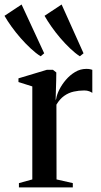

<svg xmlns="http://www.w3.org/2000/svg" viewBox="-74 -812 438 832"><path d="M8 0V-18.5L66 -34.5V-437.5L6 -456.5V-472.5L129 -509.5H155.5L170 -498L169.5 -463L167 -377.5L169.5 -384Q172 -401.5 183 -423.5Q194 -445.5 211.5 -466Q229 -486.5 251.5 -500Q274 -513.5 300 -513.5Q309.5 -513.5 315.8 -512.2Q322 -511 326 -509.5V-409.5Q321.5 -413 312.5 -416.5Q303.5 -420 291 -420Q267.5 -420 245.2 -415Q223 -410 204 -396.5Q185 -383 170.5 -358.5L171 -34.5L241.5 -18.5V0ZM101.5 -568.5Q81 -581.5 58.8 -602.2Q36.5 -623 15.2 -647.2Q-6 -671.5 -24 -696.5Q-42 -721.5 -54.5 -743.5L19.5 -792.5L117.5 -581L102.5 -568.5ZM271.5 -568.5Q251.5 -581.5 229.8 -602.2Q208 -623 187.2 -647.2Q166.5 -671.5 149 -696.5Q131.5 -721.5 119 -743.5L193 -792.5L288 -581L272.5 -568.5Z"/></svg>

Font: Merriweather 144pt Medium
Style: Regular
Weight: 500
Version: Version 2.100